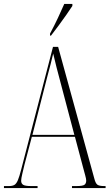

<svg xmlns="http://www.w3.org/2000/svg" viewBox="-21 -951 554 971"><path d="M-1 0V-10H24Q42 -10 52 -16Q62 -22 69.5 -40Q77 -58 86 -93L247 -714H273L456 -48Q462 -24 471.5 -17Q481 -10 506 -10H513V0H343V-10H365Q397 -10 406 -16.5Q415 -23 415 -38Q415 -46 410 -64Q405 -82 400 -101L358 -259H140L103 -119Q98 -98 92 -73Q86 -48 86 -37Q86 -23 96 -16.5Q106 -10 137 -10H169V0ZM143 -269H355L294 -500Q275 -571 265 -610Q255 -649 248 -680Q241 -652 235 -626.5Q229 -601 216 -555ZM232 -781Q255 -824 272 -860.5Q289 -897 304 -931H345V-921Q334 -904 315.5 -877.5Q297 -851 276 -822.5Q255 -794 237 -771H232Z"/></svg>

Font: Noto Serif Display ExtraCondensed ExtraLight
Style: Regular
Weight: 200
Width: 2
Designer: Monotype Design Team
Foundry: Monotype Imaging Inc.
Version: Version 2.009